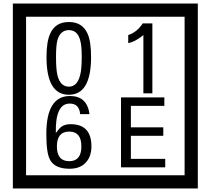

<svg xmlns="http://www.w3.org/2000/svg" viewBox="-20 -980 1195 1090"><path d="M1103 90H53V-960H1103ZM1028 15V-885H128V15ZM497 -656Q497 -442 371 -442Q244 -442 244 -656Q244 -744 265 -789Q294 -855 371 -855Q448 -855 477 -789Q497 -745 497 -656ZM444 -656Q444 -723 435 -752Q420 -809 371 -809Q322 -809 306 -752Q298 -723 298 -656Q298 -587 306 -553Q322 -488 371 -488Q419 -488 435 -554Q444 -587 444 -656ZM845 -450H794V-781Q748 -743 708 -735V-781Q759 -798 790 -847H845ZM499 -149Q499 -91 466.5 -56.5Q434 -22 375 -22Q291 -22 264 -73Q243 -111 243 -219Q243 -435 377 -435Q475 -435 488 -332H435Q430 -392 376 -392Q293 -392 297 -225Q318 -253 328 -260Q348 -275 381 -275Q499 -275 499 -149ZM442 -149Q442 -233 373 -233Q303 -233 303 -149Q303 -65 373 -65Q442 -65 442 -149ZM918 -30H667V-427H913V-379H723V-257H907V-209H723V-78H918Z"/></svg>

Font: Unicode BMP Fallback SIL
Style: Regular
Weight: 400
Foundry: NRSI, SIL International
Version: Version 5.1 Based on Unicode 5.1